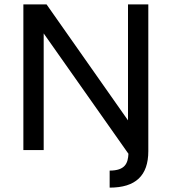

<svg xmlns="http://www.w3.org/2000/svg" viewBox="-20 -687 778 879"><path d="M566 -667V-136L193 -667H87V0H180V-534L568 17C566 60 553 94 482 94V172C601 172 659 117 659 5V-667H566Z"/></svg>

Font: Maven Pro
Style: Medium
Weight: 500
Designer: Joe Prince
Foundry: Joe Prince
Version: Version 1.003